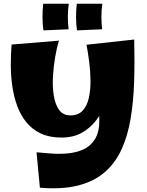

<svg xmlns="http://www.w3.org/2000/svg" viewBox="-20 -980 789 1030"><path d="M700 -768Q703 -649 699.5 -541.5Q696 -434 680.5 -342Q665 -250 631.5 -177.5Q598 -105 541.5 -56Q485 -7 399.5 15Q314 37 194 27L176 -163Q210 -160 253.5 -156.5Q297 -153 342.5 -157Q388 -161 426.5 -178Q465 -195 489 -233Q513 -271 513 -336Q513 -375 507 -420.5Q501 -466 490.5 -517Q480 -568 468 -624Q456 -680 444 -740ZM310 -242Q245 -242 198.5 -264Q152 -286 121 -324.5Q90 -363 72 -412.5Q54 -462 46 -518Q38 -574 38 -631Q38 -688 42 -741L296 -762Q285 -726 276 -674.5Q267 -623 264 -568.5Q261 -514 268.5 -467Q276 -420 297 -390.5Q318 -361 358 -361Q400 -361 423.5 -386.5Q447 -412 456.5 -454.5Q466 -497 465.5 -547.5Q465 -598 458.5 -648.5Q452 -699 444 -740L587 -638Q586 -588 576.5 -533.5Q567 -479 547 -427Q527 -375 495 -333.5Q463 -292 417.5 -267Q372 -242 310 -242ZM213 -817Q208 -849 208 -889Q208 -929 212 -960H349Q344 -926 344 -890.5Q344 -855 348 -823ZM393 -817Q388 -849 388 -889Q388 -929 392 -960H529Q524 -926 524 -890.5Q524 -855 528 -823Z"/></svg>

Font: Marhey Light
Style: Regular
Weight: 300
Designer: Nur Syamsi & Bustanul Arifin
Foundry: Namelatype
Version: Version 1.000